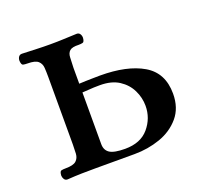

<svg xmlns="http://www.w3.org/2000/svg" viewBox="-89 -556 694 659"><g transform="rotate(-20 258.5 -226.5)"><path d="M52 3Q44 3 40 -3.5Q36 -10 36 -17Q37 -32 43 -33.5Q49 -35 59 -35Q87 -35 97.5 -44.5Q108 -54 109 -70Q110 -86 110 -103V-350Q110 -368 109 -383.5Q108 -399 97.5 -408.5Q87 -418 59 -418Q49 -418 43 -419.5Q37 -421 36 -436Q36 -444 40 -450Q44 -456 52 -456Q81 -455 105 -454Q129 -453 155 -453Q181 -453 202.5 -454Q224 -455 252 -456Q260 -456 264 -450Q268 -444 268 -436Q267 -421 260.5 -419.5Q254 -418 246 -418Q222 -419 213 -411Q204 -403 203.5 -387.5Q203 -372 202 -350V-292Q217 -293 226.5 -293Q236 -293 247.5 -293.5Q259 -294 278 -294Q377 -294 435 -260Q493 -226 493 -150Q493 -98 464.5 -64.5Q436 -31 391.5 -15.5Q347 0 298 0H155Q129 0 105 0.5Q81 1 52 3ZM274 -28Q331 -28 360.5 -63Q390 -98 390 -143Q390 -173 376.5 -200.5Q363 -228 336 -245.5Q309 -263 267 -263Q243 -263 226.5 -261.5Q210 -260 202 -260V-71Q202 -49 218 -38.5Q234 -28 274 -28Z"/></g></svg>

Font: Alice
Style: Regular
Weight: 400
Designer: Ksenia Yerulevich
Foundry: Cyreal (http://www.cyreal.org/)
Version: Version 2.003; ttfautohint (v1.8.3)